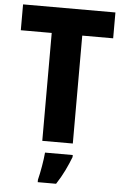

<svg xmlns="http://www.w3.org/2000/svg" viewBox="-61 -757 656 1021"><g transform="rotate(5 266.5 -246.5)"><path d="M348 0V-576H513V-714H20V-576H185V0ZM353 72V61H205C202 101 190 169 180 208V221H278C311 171 334 121 353 72Z"/></g></svg>

Font: Noto Sans Arabic UI SmCn XBd
Style: Regular
Weight: 800
Width: 4
Designer: Monotype Design Team, Nadine Chahine and Nizar Qandah
Foundry: Monotype Imaging Inc.
Version: Version 2.010